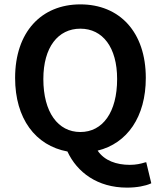

<svg xmlns="http://www.w3.org/2000/svg" viewBox="-20 -686 734 877"><path d="M347 -555C449 -555 515 -470 515 -325C515 -173 449 -83 347 -83C245 -83 178 -173 178 -325C178 -470 245 -555 347 -555ZM642 56C623 62 601 67 573 67C512 67 457 48 426 2C561 -31 646 -152 646 -330C646 -540 526 -666 347 -666C169 -666 49 -540 49 -330C49 -144 142 -21 288 6C332 101 425 171 560 171C606 171 644 163 667 153L671 151L648 55Z"/></svg>

Font: Falling Sky
Style: Med
Weight: 500
Designer: Paul D. Hunt
Foundry: Adobe Systems Incorporated
Version: Version 1.02